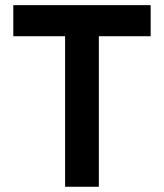

<svg xmlns="http://www.w3.org/2000/svg" viewBox="-20 -713 626 733"><path d="M228.5 0V-574.7H30.8V-693.4H555.2V-574.7H357.4V0Z"/></svg>

Font: Cascadia Code NF
Style: Bold
Weight: 700
Monospace: yes
Designer: Aaron Bell
Foundry: Saja Typeworks
Version: Version 2404.023; ttfautohint (v1.8.4)